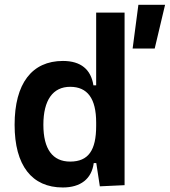

<svg xmlns="http://www.w3.org/2000/svg" viewBox="-20 -786 721 815"><path d="M246.6 9.8C321.8 9.8 369.1 -26.4 377.9 -93.8H388.7L403.8 4.9L508.8 0V-732.4H388.2V-423.8H376.5C366.2 -491.2 323.2 -527.3 247.1 -527.3C115.2 -527.3 42 -431.2 42 -256.3C42 -83.5 115.2 9.8 246.6 9.8ZM388.2 -251.5C388.2 -148.4 355.5 -100.1 277.8 -100.1C203.1 -100.1 164.1 -153.3 164.1 -256.3C164.1 -360.4 204.1 -417.5 277.8 -417.5C351.1 -417.5 388.2 -368.2 388.2 -265.6ZM543 -580.1H636.7L680.7 -765.6H567.4Z"/></svg>

Font: Cascadia Code NF SemiBold
Style: Regular
Weight: 600
Monospace: yes
Designer: Aaron Bell
Foundry: Saja Typeworks
Version: Version 2404.023